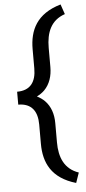

<svg xmlns="http://www.w3.org/2000/svg" viewBox="-63 -814 462 1034"><g transform="rotate(-5 168.0 -297.5)"><path d="M324.7 130.4C248.5 104.5 221.7 40 221.7 -41.5V-146C221.7 -194.3 208 -236.8 177.2 -268.1C166 -279.3 151.9 -289.1 135.7 -297.4C151.9 -305.2 166 -314.9 177.2 -326.2C208 -357.4 221.7 -400.4 221.7 -448.7V-552.7C221.7 -635.3 247.6 -700.2 324.2 -726.1L305.7 -779.8C174.8 -741.7 134.8 -655.8 134.8 -552.7V-448.7C134.8 -377.4 104.5 -332 31.7 -332V-262.2C104.5 -262.2 134.8 -216.3 134.8 -146V-41.5C134.8 61 174.8 147 305.7 185.1Z"/></g></svg>

Font: Bert Sans
Style: Regular
Weight: 400
Designer: Christian Robertson (Google), Cristiano Sobral
Foundry: Google, Cristiano Sobral
Version: Version 3.101